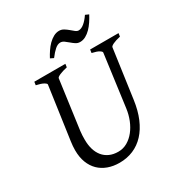

<svg xmlns="http://www.w3.org/2000/svg" viewBox="-188 -927 1005 1072"><g transform="rotate(-30 314.0 -391.0)"><path d="M625 -594.2Q594.2 -587.4 577.1 -579.1Q560.1 -570.8 559.1 -564L515.1 -250Q506.3 -186 485.4 -136.5Q464.4 -86.9 433.1 -53.2Q401.9 -19.5 361.1 -2.2Q320.3 15.1 272 15.1Q231.9 15.1 198.5 2.9Q165 -9.3 141.1 -32.7Q117.2 -56.2 104 -90.6Q90.8 -125 90.8 -169.9Q90.8 -195.8 95.2 -226.1L143.1 -564Q144 -569.8 128.9 -578.6Q113.8 -587.4 82 -594.2L85 -615.2H285.2L282.2 -594.2Q251.5 -587.4 232.7 -579.1Q213.9 -570.8 212.9 -564L169.9 -249Q168 -234.9 167.5 -220.7Q167 -206.5 167 -193.8Q167 -159.7 175.3 -131.8Q183.6 -104 200 -84Q216.3 -64 240.7 -53Q265.1 -42 296.9 -42Q328.6 -42 355.5 -57.6Q382.3 -73.2 402.8 -99.1Q423.3 -125 436.8 -158.7Q450.2 -192.4 455.1 -229L500 -564Q501 -569.8 487.3 -578.6Q473.6 -587.4 441.9 -594.2L444.8 -615.2H627.9ZM538.6 -787.6Q528.3 -768.1 515.4 -748.5Q502.4 -729 487.3 -713.6Q472.2 -698.2 454.8 -688.7Q437.5 -679.2 418.5 -679.2Q402.8 -679.2 390.4 -687.5Q377.9 -695.8 366.5 -705.8Q355 -715.8 343.5 -724.1Q332 -732.4 319.3 -732.4Q302.2 -732.4 284.7 -717Q267.1 -701.7 246.6 -674.3L225.6 -684.6Q235.8 -704.1 248.8 -723.4Q261.7 -742.7 277.1 -758.1Q292.5 -773.4 310.1 -783Q327.6 -792.5 346.2 -792.5Q362.3 -792.5 375.7 -784.2Q389.2 -775.9 400.9 -765.9Q412.6 -755.9 422.9 -747.6Q433.1 -739.3 443.4 -739.3Q460.4 -739.3 479.2 -754.6Q498 -770 516.6 -797.4Z"/></g></svg>

Font: Gentium Plus
Style: Italic
Weight: 400
Italic angle: -8°
Designer: J. Victor Gaultney, Annie Olsen, Iska Routamaa
Foundry: SIL International
Version: Version 1.510